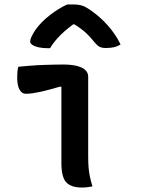

<svg xmlns="http://www.w3.org/2000/svg" viewBox="-20 -835 640 860"><path d="M255 -105Q255 -132 255 -165.5Q255 -199 255 -235.5Q255 -272 255 -309.5Q255 -347 255 -382Q255 -417 255 -446L249 -447Q224 -440 202.5 -434Q181 -428 162.5 -424Q144 -420 127.5 -417.5Q111 -415 95 -415Q78 -415 67.5 -433.5Q57 -452 57 -489Q57 -502 58 -513.5Q59 -525 62 -536Q86 -538 107 -540Q128 -542 147.5 -543Q167 -544 186 -544.5Q205 -545 224 -545.5Q243 -546 263 -546Q302 -546 327 -539Q352 -532 363.5 -520Q375 -508 375 -492Q375 -444 375 -396Q375 -348 375 -302.5Q375 -257 375 -215Q375 -173 375 -135Q375 -109 376.5 -88.5Q378 -68 382 -47.5Q386 -27 394 0Q382 2 371.5 3.5Q361 5 348 5Q298 5 276.5 -18.5Q255 -42 255 -105ZM281 -815Q288 -815 293.5 -815Q299 -815 309 -815Q332 -815 349 -809.5Q366 -804 393 -784Q410 -772 427.5 -756.5Q445 -741 461.5 -722.5Q478 -704 493 -682.5Q508 -661 520 -636Q506 -627 490.5 -623.5Q475 -620 454 -620Q435 -620 424 -626.5Q413 -633 397 -653Q380 -675 356 -695.5Q332 -716 288 -741L344 -726H278L332 -743Q282 -709 251.5 -678.5Q221 -648 204 -619H198Q171 -619 153 -623Q135 -627 125 -634Q115 -641 115 -649Q115 -657 121 -670.5Q127 -684 140 -703Q152 -720 168.5 -736.5Q185 -753 204.5 -768Q224 -783 243.5 -795Q263 -807 281 -815Z"/></svg>

Font: Recursive Monospace Casual SemiBold
Style: Regular
Weight: 600
Version: Version 1.047